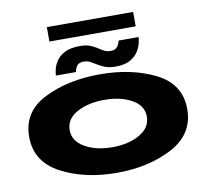

<svg xmlns="http://www.w3.org/2000/svg" viewBox="-96 -1033 1254 1147"><g transform="rotate(-10 531.0 -460.0)"><path d="M522.5 5Q329 5 185.8 -70.2Q42.5 -145.5 42.5 -297.5Q42.5 -449.5 185.8 -521Q329 -592.5 522.5 -592.5Q716 -592.5 858.8 -521Q1001.5 -449.5 1001.5 -297.5Q1001.5 -145.5 858.8 -70.2Q716 5 522.5 5ZM522.5 -150.5Q621 -150.5 688.5 -189.2Q756 -228 756 -295Q756 -362.5 688.5 -400Q621 -437.5 522.5 -437.5Q424 -437.5 356 -400Q288 -362.5 288 -295Q288 -228 356 -189.2Q424 -150.5 522.5 -150.5ZM625 -621.5Q587.5 -621.5 562.2 -631Q537 -640.5 518 -652.8Q499 -665 481.2 -674.5Q463.5 -684 441 -684Q409 -684 397.5 -664.2Q386 -644.5 385.5 -630.5H263.5Q263.5 -641 268.5 -665.2Q273.5 -689.5 290 -715.8Q306.5 -742 341 -760.8Q375.5 -779.5 435 -779.5Q471.5 -779.5 495.5 -770.2Q519.5 -761 537.2 -749Q555 -737 572.2 -727.8Q589.5 -718.5 613 -718.5Q641.5 -718.5 654.5 -738Q667.5 -757.5 668 -771.5H790Q790 -761 784.8 -737Q779.5 -713 763.2 -686.2Q747 -659.5 714 -640.5Q681 -621.5 625 -621.5ZM260.5 -837.5V-925H784V-837.5Z"/></g></svg>

Font: Anybody UltraExpanded ExtraBold
Style: Regular
Weight: 800
Width: 9
Designer: Tyler Finck
Foundry: Etcetera Type Company
Version: Version 1.010; ttfautohint (v1.8.3) -l 8 -r 50 -G 200 -x 14 